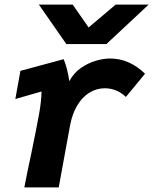

<svg xmlns="http://www.w3.org/2000/svg" viewBox="-20 -812 664 832"><path d="M115 -144Q139.5 -263 149 -316Q159 -370.5 160 -415.5L46.5 -383L68.5 -505L256 -555.5Q264.5 -535 270 -513Q275.5 -491 280.5 -460Q298.5 -495 330 -517Q361.5 -539 395.5 -548.8Q429.5 -558.5 457 -558.5Q540.5 -558.5 608.5 -492.5L525.5 -392Q486 -429.5 434 -429.5Q398.5 -429.5 367.5 -410.5Q336.5 -391.5 314.8 -355.2Q293 -319 283.5 -268L234.5 0H85.5Q97.5 -64 115 -144ZM148.5 -792H295L364 -693L481 -792H624L441 -621H267.5Z"/></svg>

Font: JuliaMono ExtraBold
Style: Italic
Weight: 800
Italic angle: -9°
Monospace: yes
Designer: cormullion
Foundry: corm
Version: Version 0.057; ttfautohint (v1.8.4)